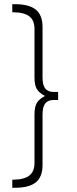

<svg xmlns="http://www.w3.org/2000/svg" viewBox="-20 -762 363 908"><path d="M233.9 -327.1H254.9V-289.1H233.9Q206.5 -289.1 193.8 -272.7Q181.2 -256.3 181.2 -221.2V18.1Q181.2 74.2 149.7 100.1Q118.2 126 50.8 126H38.1V87.9Q92.8 87.9 117.9 68.8Q143.1 49.8 143.1 8.8V-220.2Q143.1 -257.3 154.5 -275.9Q166 -294.4 192.9 -308.1Q166 -321.8 154.5 -340.3Q143.1 -358.9 143.1 -396V-625Q143.1 -666.5 117.9 -685.3Q92.8 -704.1 38.1 -704.1V-742.2H50.8Q118.2 -742.2 149.7 -716.1Q181.2 -689.9 181.2 -633.8V-395Q181.2 -359.9 193.8 -343.5Q206.5 -327.1 233.9 -327.1Z"/></svg>

Font: Montserrat-Arabic ExtraLight
Style: Regular
Weight: 275
Designer: Mohamed Gaber
Foundry: Kief Type Foundry
Version: Version 5.008;PS 005.008;hotconv 1.0.88;makeotf.lib2.5.64775